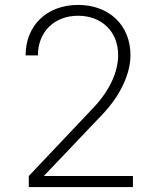

<svg xmlns="http://www.w3.org/2000/svg" viewBox="-20 -760 640 780"><path d="M97 0H520V-45H158L394 -293C468 -370 510 -459 510 -536C510 -658 423 -740 297 -740C171 -740 84 -657 84 -535H134C134 -630 200 -696 297 -696C394 -696 460 -631 460 -536C460 -467 424 -390 360 -323L97 -45Z"/></svg>

Font: JetBrains Mono Thin
Style: Regular
Weight: 100
Monospace: yes
Designer: Philipp Nurullin, Konstantin Bulenkov
Foundry: JetBrains
Version: Version 2.305